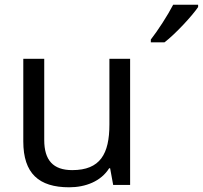

<svg xmlns="http://www.w3.org/2000/svg" viewBox="-20 -786 862 816"><path d="M822 -756V-766H716C693 -721 650 -655 621 -618V-606H679C726 -642 797 -719 822 -756ZM274 10C343 10 409 -15 444 -71H448L461 0H533V-536H445V-257C445 -132 406 -63 287 -63C206 -63 168 -105 168 -191V-536H79V-185C79 -49 145 10 274 10Z"/></svg>

Font: Noto Sans Math
Style: Regular
Weight: 400
Designer: Monotype Design Team, Delve Withrington, Jeff Kellem
Foundry: Monotype Imaging Inc., Delve Fonts LLC
Version: Version 3.000